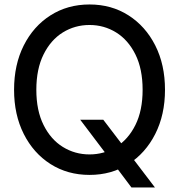

<svg xmlns="http://www.w3.org/2000/svg" viewBox="-20 -759 789 846"><path d="M333.5 -231.4H435.1L513.7 -128.4L541 -92.8L662.6 66.9H559.1L479.5 -39.1L454.6 -71.3ZM374.5 11.7Q277.8 11.7 202.6 -36.1Q127.4 -84 84.7 -168.7Q42 -253.4 42 -363.3Q42 -474.1 84.7 -558.8Q127.4 -643.6 202.6 -691.4Q277.8 -739.3 374.5 -739.3Q471.2 -739.3 546.1 -691.4Q621.1 -643.6 664.1 -558.8Q707 -474.1 707 -363.3Q707 -253.4 664.1 -168.7Q621.1 -84 546.1 -36.1Q471.2 11.7 374.5 11.7ZM374.5 -78.6Q438.5 -78.6 491.7 -111.6Q544.9 -144.5 576.7 -208.3Q608.4 -272 608.4 -363.3Q608.4 -455.1 576.7 -519Q544.9 -583 491.7 -616Q438.5 -648.9 374.5 -648.9Q310.1 -648.9 256.8 -616Q203.6 -583 171.9 -519Q140.1 -455.1 140.1 -363.3Q140.1 -272 171.9 -208.3Q203.6 -144.5 256.8 -111.6Q310.1 -78.6 374.5 -78.6Z"/></svg>

Font: Inter Cardless Display
Style: Regular
Weight: 400
Designer: Rasmus Andersson
Foundry: rsms
Version: Version 4.001;git-9221beed3